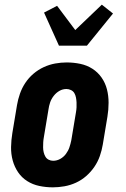

<svg xmlns="http://www.w3.org/2000/svg" viewBox="-20 -796 540 824"><path d="M207 8Q177 8 148.5 2Q120 -4 96.5 -19Q73 -34 57.5 -57Q42 -80 34.5 -107.5Q27 -135 27.5 -165Q28 -195 33 -225L53 -345Q57 -369 65.5 -393.5Q74 -418 88.5 -440Q103 -462 123.5 -479.5Q144 -497 168 -508Q192 -519 217 -523.5Q242 -528 266 -528Q296 -528 324.5 -522Q353 -516 376.5 -501Q400 -486 416 -463Q432 -440 439 -412.5Q446 -385 446 -355Q446 -325 441 -295L421 -175Q417 -151 408.5 -126.5Q400 -102 385 -80Q370 -58 350 -40.5Q330 -23 306 -12Q282 -1 256.5 3.5Q231 8 207 8ZM208 -106Q224 -106 238.5 -114Q253 -122 263 -135.5Q273 -149 278 -164Q283 -179 286 -194L306 -314Q308 -325 308.5 -335.5Q309 -346 308.5 -356.5Q308 -367 306 -377.5Q304 -388 299 -396.5Q294 -405 284.5 -409.5Q275 -414 265 -414Q249 -414 235 -406Q221 -398 210.5 -384.5Q200 -371 195 -356Q190 -341 188 -326L168 -206Q166 -195 165.5 -184.5Q165 -174 165 -163.5Q165 -153 167.5 -142.5Q170 -132 175 -123.5Q180 -115 189 -110.5Q198 -106 208 -106ZM233 -600 169 -742 225 -771 303 -667 417 -776 465 -738 353 -600Z"/></svg>

Font: Iosevka Curly Slab Heavy
Style: Italic
Weight: 900
Italic angle: -9°
Monospace: yes
Designer: Belleve Invis
Foundry: Belleve Invis
Version: Version 22.1.2; ttfautohint (v1.8.4)